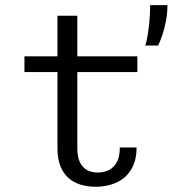

<svg xmlns="http://www.w3.org/2000/svg" viewBox="-20 -720 690 750"><path d="M204.5 -139.5V-658.5H282V-142Q282 -106.5 292.5 -85.5Q303 -64.5 321 -55.2Q339 -46 361.5 -46Q384.5 -46 404.2 -55.2Q424 -64.5 436 -85.8Q448 -107 448 -144H513.5Q513.5 -102 500.2 -72.8Q487 -43.5 464.8 -25.5Q442.5 -7.5 414 1Q385.5 9.5 354 9.5Q321.5 9.5 294.5 1.2Q267.5 -7 247.2 -25Q227 -43 215.8 -71.5Q204.5 -100 204.5 -139.5ZM75.5 -438.5V-500H516.5V-438.5ZM547.5 -542Q553 -559 557 -583.8Q561 -608.5 563.8 -638.2Q566.5 -668 566.5 -700H634Q634 -666.5 628 -636.5Q622 -606.5 613.8 -582.2Q605.5 -558 597.5 -542Z"/></svg>

Font: Trispace Thin Light
Style: Regular
Weight: 300
Version: Version 1.210